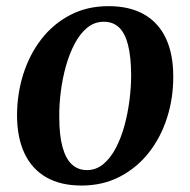

<svg xmlns="http://www.w3.org/2000/svg" viewBox="-20 -576 604 609"><path d="M324 -556.5Q391 -556.5 436.8 -530.5Q482.5 -504.5 506 -454.8Q529.5 -405 529.5 -334Q530 -266 510.2 -203.5Q490.5 -141 452.5 -92.5Q414.5 -44 360.5 -15.8Q306.5 12.5 238.5 12.5Q172.5 12.5 127 -13.5Q81.5 -39.5 58 -89Q34.5 -138.5 34 -208.5Q34 -278 53.8 -340.5Q73.5 -403 111.2 -451.8Q149 -500.5 202.8 -528.5Q256.5 -556.5 324 -556.5ZM309.5 -507Q279.5 -507 256.5 -488Q233.5 -469 216.8 -437.2Q200 -405.5 189 -366Q178 -326.5 172.8 -284.8Q167.5 -243 168 -204.5Q168 -146 178.5 -108.8Q189 -71.5 208.5 -54Q228 -36.5 255.5 -36.5Q285 -36.5 307.8 -55.5Q330.5 -74.5 347.2 -106.2Q364 -138 374.8 -177.5Q385.5 -217 390.8 -258.8Q396 -300.5 396 -339Q395.5 -397 386 -434Q376.5 -471 357.5 -489Q338.5 -507 309.5 -507Z"/></svg>

Font: Merriweather 48pt SemiBold
Style: Italic
Weight: 600
Italic angle: -7.8°
Designer: Eben Sorkin
Foundry: Eben Sorkin
Version: Version 2.101